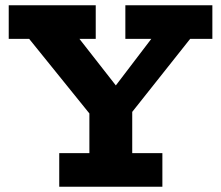

<svg xmlns="http://www.w3.org/2000/svg" viewBox="-20 -706 836 726"><path d="M356 -230 62 -594H253L418 -383L578 -593H726L438 -230ZM204 0V-127H594V0ZM318 -66V-330H480V-66ZM13 -559V-686H342V-559ZM454 -559V-686H783V-559Z"/></svg>

Font: BioRhyme ExtraBold ExtraBold
Style: Regular
Weight: 800
Version: Version 1.600;gftools[0.9.33]